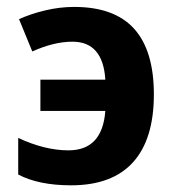

<svg xmlns="http://www.w3.org/2000/svg" viewBox="-20 -537 516 566"><path d="M189.5 9.3Q94.2 9.3 33.7 -22.5V-130.4Q112.3 -93.8 181.6 -93.8Q231.9 -93.8 259 -122.8Q286.1 -151.9 290.5 -210H99.1V-302.2H290.5Q287.1 -357.9 262.9 -386Q238.8 -414.1 193.4 -414.1Q139.2 -414.1 75.2 -385.3L36.1 -480.5Q70.3 -496.1 113 -506.3Q155.8 -516.6 198.7 -516.6Q317.4 -516.6 375.5 -452.1Q433.6 -387.7 433.6 -258.8Q433.6 -126.5 372.1 -58.6Q310.5 9.3 189.5 9.3Z"/></svg>

Font: Bpm'online Open Sans
Style: Bold
Weight: 700
Foundry: Ascender Corporation
Version: Version 1.10